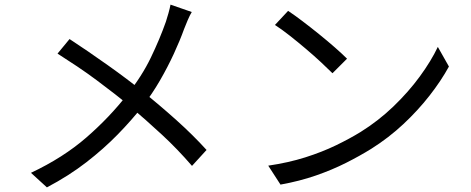

<svg xmlns="http://www.w3.org/2000/svg" viewBox="-20 -780 2040 831"><path d="M810 -728Q802 -715 792.5 -693Q783 -671 777 -655Q759 -605 732.5 -547.5Q706 -490 672.5 -432Q639 -374 598 -321Q550 -260 489.5 -198Q429 -136 353.5 -77.5Q278 -19 183 31L114 -32Q254 -98 354.5 -185.5Q455 -273 531 -371Q594 -450 633 -531Q672 -612 698 -686Q703 -701 709 -722.5Q715 -744 718 -760ZM281 -611Q318 -587 361 -557.5Q404 -528 447 -497.5Q490 -467 528.5 -438Q567 -409 595 -386Q671 -325 743 -260.5Q815 -196 874 -131L811 -62Q748 -135 681.5 -196.5Q615 -258 540 -322Q513 -345 477 -373Q441 -401 399.5 -432Q358 -463 314 -492.5Q270 -522 229 -548Z M1227 -733Q1254 -715 1289 -688.5Q1324 -662 1360.5 -632.5Q1397 -603 1429 -575Q1461 -547 1482 -526L1419 -463Q1400 -482 1370 -510Q1340 -538 1304 -568.5Q1268 -599 1233 -626.5Q1198 -654 1170 -672ZM1141 -63Q1229 -76 1301.5 -99Q1374 -122 1434 -151Q1494 -180 1541 -209Q1618 -257 1683 -319.5Q1748 -382 1797 -449Q1846 -516 1875 -577L1923 -492Q1889 -430 1839 -366Q1789 -302 1726 -243Q1663 -184 1587 -136Q1537 -105 1477.5 -75Q1418 -45 1347.5 -20.5Q1277 4 1194 19Z"/></svg>

Font: Noto Sans KR
Style: Regular
Weight: 400
Designer: Ryoko NISHIZUKA  (kana, bopomofo & ideographs); Paul D. Hunt (Latin, Greek & Cyrillic); Sandoll Communications , Soo-you
Foundry: Adobe
Version: Version 2.004-H2;hotconv 1.0.118;makeotfexe 2.5.65603